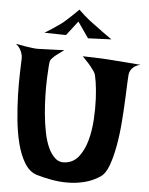

<svg xmlns="http://www.w3.org/2000/svg" viewBox="-59 -935 753 971"><g transform="rotate(5 318.0 -449.0)"><path d="M0 -686.5Q29.3 -680.7 49.8 -677.7Q70.3 -674.8 84 -672.9Q99.6 -670.9 110.4 -670.9Q121.1 -670.9 139.6 -671.9Q156.2 -672.9 181.6 -673.3Q207 -673.8 246.1 -675.8Q223.6 -660.2 210 -649.4Q196.3 -638.7 189.5 -630.9Q180.7 -622.1 178.7 -616.2Q176.8 -612.3 174.8 -587.4Q172.9 -562.5 171.4 -524.9Q169.9 -487.3 170.9 -440.9Q171.9 -394.5 176.3 -346.7Q180.7 -298.8 189.5 -254.4Q198.2 -210 213.4 -176.8Q228.5 -143.6 250.5 -125Q272.5 -106.4 303.7 -111.3Q344.7 -117.2 370.1 -151.4Q395.5 -185.5 408.7 -234.4Q421.9 -283.2 425.3 -339.4Q428.7 -395.5 426.3 -444.8Q423.8 -494.1 418 -530.3Q412.1 -566.4 407.2 -575.2Q401.4 -585 391.6 -597.7Q383.8 -608.4 371.1 -622.6Q358.4 -636.7 341.8 -653.3Q372.1 -652.3 396.5 -651.9Q420.9 -651.4 437.5 -650.4Q457 -649.4 472.7 -648.4Q488.3 -647.5 511.7 -645.5Q531.2 -643.6 562 -641.6Q592.8 -639.6 635.7 -635.7Q619.1 -631.8 608.9 -625Q598.6 -618.2 592.8 -610.4Q585.9 -601.6 583 -592.8Q580.1 -585 578.6 -546.4Q577.1 -507.8 574.7 -453.6Q572.3 -399.4 567.4 -336.4Q562.5 -273.4 552.2 -216.8Q542 -160.2 525.9 -116.2Q509.8 -72.3 484.4 -55.7Q447.3 -31.2 406.2 -21Q365.2 -10.7 323.2 -10.3Q281.2 -9.8 240.7 -17.1Q200.2 -24.4 163.1 -35.2Q125 -46.9 100.1 -87.9Q75.2 -128.9 61 -185.1Q46.9 -241.2 40.5 -306.2Q34.2 -371.1 32.7 -431.6Q31.2 -492.2 32.7 -541.5Q34.2 -590.8 35.2 -616.2Q35.2 -628.9 31.2 -640.6Q28.3 -651.4 21 -663.6Q13.7 -675.8 0 -686.5ZM138.7 -754.9Q165 -771.5 182.1 -782.7Q199.2 -793.9 210 -801.8Q221.7 -810.5 228.5 -815.4Q234.4 -820.3 245.1 -830.1Q253.9 -837.9 268.6 -851.6Q283.2 -865.2 304.7 -886.7Q338.9 -853.5 358.4 -838.9Q369.1 -830.1 377.9 -824.2Q386.7 -818.4 400.4 -807.6Q412.1 -798.8 431.2 -784.7Q450.2 -770.5 478.5 -751L360.4 -746.1L304.7 -826.2L248 -752.9Z"/></g></svg>

Font: Irish Grover
Style: Regular
Weight: 400
Designer: Squid
Foundry: Font Diner, Inc DBA Sideshow
Version: Version 1.000